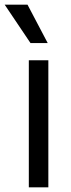

<svg xmlns="http://www.w3.org/2000/svg" viewBox="-47 -804 304 824"><path d="M76.7 0H160.5V-545.5H76.7ZM-27 -784.1 83.8 -619.3H157.7L71 -784.1Z"/></svg>

Font: Margiela Sans
Style: Regular
Weight: 400
Designer: Stefan Endress, Andreas Faust
Version: Version 1.100;FEAKit 1.0